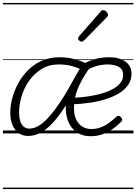

<svg xmlns="http://www.w3.org/2000/svg" viewBox="-20 -909 929 1308"><path d="M50 -142Q50 -189 64 -241.5Q78 -294 105 -343Q132 -392 172 -432Q212 -472 266 -495.5Q320 -519 386 -519Q424 -519 457.5 -513Q491 -507 525.5 -494.5Q560 -482 602 -461Q553 -398 518.5 -324.5Q484 -251 484 -173Q484 -126 499.5 -94Q515 -62 541.5 -46Q568 -30 601 -30Q639 -30 670.5 -43Q702 -56 727.5 -75.5Q753 -95 772 -113Q781 -121 789 -120Q797 -119 803 -112Q810 -105 812 -96.5Q814 -88 805 -79Q782 -55 750 -32Q718 -9 679.5 5Q641 19 597 19Q543 19 505 -6.5Q467 -32 447.5 -75.5Q428 -119 428 -173Q428 -227 446 -280.5Q464 -334 490 -382Q516 -430 539 -465L543 -431Q510 -448 470.5 -459Q431 -470 380 -470Q313 -470 262.5 -438.5Q212 -407 177.5 -357.5Q143 -308 126.5 -251Q110 -194 110 -143Q110 -112 117 -87Q124 -62 140 -47.5Q156 -33 181 -33Q210 -33 242.5 -51.5Q275 -70 312.5 -111.5Q350 -153 395 -221Q440 -289 493 -388L531 -375Q473 -260 424 -184Q375 -108 332 -64Q289 -20 250 -1.5Q211 17 173 17Q114 17 82 -27.5Q50 -72 50 -142ZM876 -407Q876 -363 852.5 -329.5Q829 -296 788.5 -272Q748 -248 695.5 -232Q643 -216 584.5 -208Q526 -200 466 -198L478 -243Q529 -245 578.5 -252Q628 -259 671.5 -271.5Q715 -284 748 -302Q781 -320 800 -344Q819 -368 819 -398Q819 -436 790 -453Q761 -470 715 -470Q674 -470 636.5 -459Q599 -448 560 -424L547 -474Q588 -495 629.5 -507Q671 -519 725 -519Q792 -519 834 -489.5Q876 -460 876 -407ZM534 -625Q529 -625 520.5 -632Q512 -639 512 -646Q512 -650 513.5 -654Q515 -658 519 -663L663 -827Q668 -835 673 -837.5Q678 -840 683 -840Q690 -840 697.5 -835Q705 -830 710.5 -822.5Q716 -815 716 -808Q716 -803 714 -799.5Q712 -796 708 -792L553 -634Q543 -625 534 -625ZM0 369H889V379H0ZM0 -20H889V0H0ZM0 -505H889V-500H0ZM0 -889H889V-879H0Z"/></svg>

Font: Playwrite HR Guides
Style: Regular
Weight: 400
Designer: Veronika Burian, José Scaglione
Foundry: TypeTogether
Version: Version 1.003